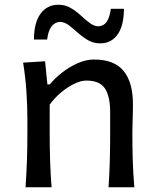

<svg xmlns="http://www.w3.org/2000/svg" viewBox="-20 -791 657 811"><path d="M87.9 0Q91.8 -58.1 93.8 -112.3Q95.7 -166.5 95.7 -231.9V-284.7Q95.7 -342.8 91.6 -404.3Q87.4 -465.8 77.6 -526.4L170.4 -532.2L180.2 -434.6H190.4Q210.4 -459 240.7 -483.2Q271 -507.3 306.6 -523.4Q342.3 -539.6 377.9 -539.6Q462.4 -539.6 502 -491.5Q541.5 -443.4 541.5 -351.1Q541.5 -316.9 540.3 -286.4Q539.1 -255.9 539.1 -231.9Q539.1 -166.5 540.8 -112.3Q542.5 -58.1 547.4 0H438.5Q442.4 -58.1 443.8 -111.8Q445.3 -165.5 445.3 -227.5V-317.4Q445.3 -383.8 423.3 -417.2Q401.4 -450.7 344.2 -450.7Q321.8 -450.7 293.5 -437Q265.1 -423.3 237.8 -400.4Q210.4 -377.4 189.9 -349.1V-227.5Q189.9 -165.5 191.7 -111.8Q193.4 -58.1 197.8 0ZM403.8 -607.9Q374.5 -607.9 351.6 -621.3Q328.6 -634.8 309.1 -652.3Q289.6 -669.9 271.5 -683.8Q253.4 -697.8 233.4 -698.7Q187.5 -695.3 179.2 -624H123.5Q123.5 -695.3 151.4 -733.2Q179.2 -771 226.6 -771Q255.4 -771 278.3 -757.6Q301.3 -744.1 320.6 -726.3Q339.8 -708.5 358.2 -694.6Q376.5 -680.7 395.5 -679.7Q419.4 -681.6 431.4 -700Q443.4 -718.3 448.2 -753.9H503.4Q503.4 -683.1 476.8 -645.5Q450.2 -607.9 403.8 -607.9Z"/></svg>

Font: Pinar-DS1-FD Medium
Style: Regular
Weight: 500
Designer: Amin Abedi
Version: Version 3.000